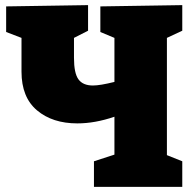

<svg xmlns="http://www.w3.org/2000/svg" viewBox="-20 -730 756 750"><path d="M692 -610 632 -582V-124L692 -100V0H347V-100L427 -126V-274Q351 -248 282 -248Q185 -248 124.5 -299Q64 -350 64 -450V-582L4 -605V-705L324 -710V-610L269 -582V-504Q269 -444 286.5 -420Q304 -396 343 -396Q371 -396 427 -410V-582L372 -605V-705L692 -710Z"/></svg>

Font: Bitter Pro Black
Style: Regular
Weight: 900
Designer: Sol Matas, and Bitter project Authors
Foundry: Sol Matas
Version: Version 1.010